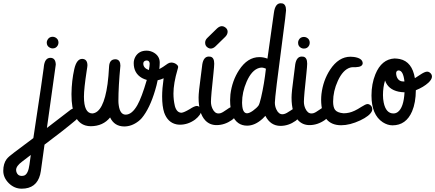

<svg xmlns="http://www.w3.org/2000/svg" viewBox="-166 -768 2664 1175"><path d="M142.6 -414.1Q174.3 -413.6 175.3 -372.6L121.1 15.1Q243.2 -78.1 258.3 -90.3Q276.4 -106 295.4 -106.4Q302.2 -106.4 308.6 -102.1Q322.8 -92.3 322.8 -77.1Q322.3 -53.7 296.4 -31.7Q224.6 28.8 106.4 117.2L84 278.8Q82.5 290 79.6 300.8Q57.1 386.7 -33.2 386.7Q-78.1 386.7 -112.3 353Q-146 319.3 -146 277.3Q-146 233.4 -125 205.1Q-113.3 190.4 -79.1 165L38.1 77.1Q100.1 -332.5 101.6 -353.5Q101.6 -356.4 102.1 -358.9Q107.4 -414.1 142.6 -414.1ZM14.2 239.7Q14.2 239.7 22.5 180.2L-31.7 221.7Q-66.9 248 -67.4 271.5Q-67.4 279.8 -64.5 287.1Q-56.2 308.6 -33.2 308.6Q-23.9 308.6 -16.6 305.7Q6.8 295.4 14.2 239.7ZM120.1 -507.3Q120.1 -516.1 124.5 -523.9Q134.8 -543 156.2 -543Q165 -543 173.3 -538.6Q191.9 -528.3 191.9 -507.3Q191.9 -498.5 187.5 -490.2Q177.2 -471.7 156.2 -471.7Q147.5 -471.7 139.2 -476.1Q120.1 -485.8 120.1 -507.3Z M838.9 -78.6Q826.2 -117.2 826.2 -178.2Q826.2 -224.6 835.4 -289.1Q818.8 -280.8 798.8 -276.9Q793 -247.1 783.7 -216.3Q750.5 -104 701.7 -45.4Q693.4 -35.6 681.6 -26.4Q640.1 5.9 594.2 5.9Q533.7 5.4 507.8 -49.3Q464.8 3.9 389.6 4.4Q372.6 4.4 357.4 0Q271.5 -25.4 271.5 -188.5Q271.5 -191.4 271.5 -194.8Q272.5 -273.9 288.6 -345.2Q302.7 -407.2 336.4 -407.7Q368.2 -407.2 369.1 -369.1Q369.1 -361.8 364.7 -335.9Q347.7 -225.1 347.7 -176.3Q347.7 -74.7 398.9 -73.7Q467.8 -78.6 492.2 -253.9Q498.5 -301.3 501.5 -360.4Q502 -365.2 502 -366.2Q505.9 -404.8 539.6 -405.3Q543 -405.3 546.4 -404.8Q570.8 -399.9 570.8 -365.7Q558.6 -239.7 558.6 -150.4Q558.6 -137.7 560.5 -124.5Q568.4 -66.4 603 -66.4Q641.6 -66.4 674.8 -125Q700.7 -170.4 732.4 -278.8Q716.8 -283.2 703.1 -290.5Q652.3 -319.3 652.3 -381.8Q652.3 -402.3 662.6 -420.9Q684.1 -458 731 -458Q754.9 -458 776.4 -445.3Q811.5 -423.8 811.5 -385.3Q811.5 -369.6 809.1 -345.2Q828.1 -355 860.4 -378.4Q869.6 -384.8 882.3 -385.3Q901.9 -384.8 916 -372.6Q923.8 -366.2 924.3 -359.4Q924.3 -354 920.9 -343.8Q895.5 -257.8 895.5 -195.8Q895.5 -156.7 903.8 -121.1Q903.8 -120.1 904.3 -118.7Q915.5 -78.1 945.3 -78.1Q960 -79.6 994.1 -99.6Q1024.4 -119.6 1039.1 -119.6Q1046.4 -119.6 1053.7 -114.3Q1066.4 -105 1066.4 -92.3Q1064.5 -64.9 1027.8 -36.1Q984.4 -4.9 935.1 -4.9Q923.8 -4.9 912.6 -7.3Q860.4 -19 838.9 -78.6ZM710.9 -378.4Q711.4 -351.1 745.1 -339.4Q750 -365.2 750 -378.4Q750 -381.3 749 -384.8Q745.6 -397.9 731 -397.9Q728.5 -397.9 725.1 -397Q710.9 -393.1 710.9 -378.4Z M1145 -378.4Q1145 -364.3 1140.1 -317.4Q1125 -178.7 1125 -145Q1125 -122.6 1134.3 -103Q1147.9 -73.7 1170.9 -73.7Q1175.8 -73.7 1181.2 -74.7Q1195.3 -78.1 1222.2 -97.7Q1248.5 -117.2 1264.6 -117.2Q1271.5 -117.2 1278.3 -112.3Q1292 -102.5 1292 -86.4Q1290 -61.5 1253.4 -33.7Q1208.5 -2.4 1159.2 -2.4Q1117.7 -2.4 1090.3 -31.2Q1049.3 -75.2 1049.3 -170.9Q1049.3 -203.6 1062.5 -298.8Q1068.4 -343.3 1070.8 -364.3Q1071.3 -368.7 1071.8 -373Q1079.6 -421.9 1111.8 -421.9Q1117.2 -421.9 1122.6 -420.9Q1145 -415.5 1145 -378.4ZM1212.9 -543Q1197.3 -528.8 1152.3 -483.9Q1138.7 -471.2 1124 -470.7Q1115.7 -470.7 1107.9 -475.1Q1089.4 -485.4 1089.4 -506.3Q1089.4 -522.9 1102.5 -535.6L1162.1 -593.8Q1176.8 -607.4 1191.4 -607.9Q1200.2 -607.9 1208.5 -603Q1227.1 -592.3 1227.1 -573.7Q1226.6 -557.1 1212.9 -543Z M1242.2 -155.3Q1242.2 -171.9 1244.1 -190.4Q1254.4 -273.9 1296.9 -338.9Q1348.6 -418.5 1421.4 -418.5Q1446.8 -418.5 1470.7 -409.2L1510.3 -690.4Q1518.1 -747.6 1551.3 -748Q1556.6 -748 1562 -747.1Q1584.5 -741.7 1584.5 -704.6Q1584.5 -689.5 1563.5 -532.7Q1516.1 -175.8 1516.1 -140.1Q1516.1 -117.7 1525.4 -98.1Q1539.1 -68.8 1562 -68.8Q1566.4 -68.8 1571.3 -69.8Q1585.9 -72.8 1613.8 -92.3Q1641.1 -111.8 1657.2 -111.8Q1664.1 -111.8 1669.9 -106.9Q1681.6 -97.2 1681.6 -82Q1679.7 -56.6 1643.6 -28.8Q1599.6 2.4 1550.3 2.4Q1489.3 2 1458 -59.1Q1450.7 -50.3 1441.4 -42Q1394.5 1 1346.2 1Q1315.4 1 1293 -14.6Q1242.2 -49.8 1242.2 -155.3ZM1416 -122.1Q1422.4 -131.3 1431.6 -170.4Q1451.2 -254.9 1461.4 -347.7Q1450.2 -353 1438 -354.5Q1429.2 -354.5 1419.9 -352.1Q1374.5 -339.4 1343.3 -268.1Q1315.4 -204.1 1315.4 -139.6Q1315.4 -134.3 1315.9 -128.9Q1318.4 -74.7 1346.2 -74.7Q1360.4 -75.2 1381.8 -90.3Q1404.8 -106.9 1416 -122.1Z M1713.9 -378.4Q1713.9 -364.3 1709 -317.4Q1693.8 -178.7 1693.8 -145Q1693.8 -122.6 1703.1 -103Q1716.8 -73.7 1739.7 -73.7Q1744.6 -73.7 1750 -74.7Q1764.2 -78.1 1791 -97.7Q1817.4 -117.2 1833.5 -117.2Q1840.3 -117.2 1847.2 -112.3Q1860.8 -102.5 1860.8 -86.4Q1858.9 -61.5 1822.3 -33.7Q1777.3 -2.4 1728 -2.4Q1686.5 -2.4 1659.2 -31.2Q1618.2 -75.2 1618.2 -170.9Q1618.2 -203.6 1631.3 -298.8Q1637.2 -343.3 1639.6 -364.3Q1640.1 -368.7 1640.6 -373Q1648.4 -421.9 1680.7 -421.9Q1686 -421.9 1691.4 -420.9Q1713.9 -415.5 1713.9 -378.4ZM1658.2 -506.3Q1658.2 -515.1 1662.1 -522.9Q1671.9 -542 1693.8 -542Q1702.6 -542 1710.4 -538.1Q1729.5 -528.3 1729.5 -506.3Q1729.5 -497.6 1725.6 -489.7Q1715.8 -470.7 1693.8 -470.7Q1685.1 -470.7 1677.2 -474.6Q1658.2 -484.4 1658.2 -506.3Z M1799.3 -157.7Q1799.3 -174.3 1801.3 -192.9Q1811.5 -276.4 1854 -341.3Q1906.2 -420.9 1979 -420.9Q1988.8 -420.9 2000 -419.4Q2051.8 -412.1 2053.7 -381.8Q2053.2 -358.4 2012.2 -356.9H1995.6Q1986.3 -356.9 1977.5 -354.5Q1932.6 -341.3 1901.4 -272.9Q1872.6 -210 1872.6 -146Q1872.6 -113.3 1883.8 -96.7Q1897 -78.1 1936.5 -74.7Q1953.6 -74.7 1970.7 -78.6Q2002 -85.4 2044.4 -113.3Q2072.3 -131.3 2083.5 -131.3Q2090.3 -131.3 2097.2 -127Q2112.3 -117.2 2112.3 -99.6Q2112.3 -94.2 2109.9 -87.9Q2097.2 -59.1 2038.6 -31.2Q1975.1 -1.5 1921.4 -1.5Q1800.3 -2 1799.3 -157.7Z M2248.5 -410.2Q2265.6 -409.7 2280.8 -406.7Q2356 -390.6 2373 -289.6Q2382.3 -294.9 2403.8 -309.6Q2433.1 -329.6 2448.2 -329.6Q2455.6 -329.6 2462.4 -325.2Q2477.5 -315.4 2477.5 -298.8Q2477.1 -282.2 2456.1 -262.2Q2426.3 -234.9 2378.9 -215.8Q2378.4 -139.6 2356 -86.9Q2319.3 -1 2235.8 -1Q2206.1 -1 2176.3 -20Q2107.4 -65.4 2107.4 -183.6Q2107.4 -254.9 2131.3 -313.5Q2168.9 -405.8 2248.5 -410.2ZM2309.6 -203.1Q2290.5 -203.6 2273.4 -207Q2209 -220.7 2190.4 -275.4Q2177.7 -234.4 2177.7 -186Q2177.7 -162.6 2182.1 -140.6Q2195.8 -73.7 2241.7 -73.7Q2256.8 -73.7 2269 -83Q2304.7 -110.4 2309.6 -203.1ZM2302.2 -269.5Q2302.2 -269.5 2309.1 -269.5Q2301.8 -336.4 2273.9 -336.9Q2271.5 -336.9 2269 -336.4Q2258.3 -332.5 2258.3 -320.3Q2258.3 -309.6 2261.7 -299.3Q2272.5 -269.5 2302.2 -269.5Z"/></svg>

Font: Vibur
Style: Medium
Weight: 400
Version: Version 1.004